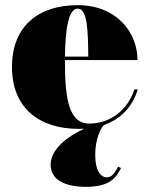

<svg xmlns="http://www.w3.org/2000/svg" viewBox="-20 -490 580 745"><path d="M449.5 162 438.5 156.5C425.5 181 414.5 198 394.5 198C370.5 198 349.5 173 349.5 110.5C349.5 49.5 370.5 8.5 383 -5C453.5 -29.5 496 -81 514.5 -143H501.5C476.5 -65 409.5 -10.5 326.5 -10.5C247.5 -10.5 232 -106 232 -250C232 -252.5 232 -255 232 -257H513.5C513.5 -366 430.5 -470 281.5 -470C130.5 -470 26.5 -390 26.5 -230C26.5 -70 133.5 10 284.5 10C292 10 299.5 10 306.5 9.5C238 41.5 176.5 90.5 176.5 149C176.5 209 233.5 235 314.5 235C415.5 235 434.5 190 449.5 162ZM281.5 -456.5C320.5 -456.5 321.5 -365.5 322.5 -270.5H232C233.5 -375 245 -456.5 281.5 -456.5Z"/></svg>

Font: Bodoni* 16pt Fatface
Style: Regular
Weight: 900
Version: Version 2.3